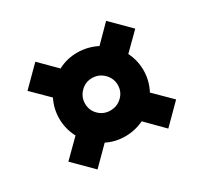

<svg xmlns="http://www.w3.org/2000/svg" viewBox="-140 -826 1062 1017"><g transform="rotate(-30 391.5 -317.5)"><path d="M628 -202 730 -101 617 12 514 -92Q460 -66 400 -66Q340 -66 288 -92L184 12L71 -101L173 -202Q143 -259 143 -322Q143 -382 170 -436L71 -534L184 -647L282 -549Q335 -578 400 -578Q462 -578 520 -549L617 -647L730 -534L631 -436Q658 -382 658 -322Q658 -259 628 -202ZM501 -322Q501 -363 471.5 -392.5Q442 -422 400 -422Q359 -422 330 -392.5Q301 -363 301 -322Q301 -281 330 -252.5Q359 -224 400 -224Q442 -224 471.5 -252.5Q501 -281 501 -322Z"/></g></svg>

Font: Gontserrat ExtraBold
Style: Italic
Weight: 800
Italic angle: -11.3°
Designer: Julieta Ulanovsky
Foundry: Julieta Ulanovsky
Version: Version 6.001